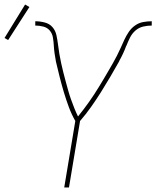

<svg xmlns="http://www.w3.org/2000/svg" viewBox="-51 -829 691 849"><path d="M233 0 282 -294Q265 -324 253 -356.5Q241 -389 231 -422.5Q221 -456 212.5 -490Q204 -524 196 -558V-559Q193 -575 190.5 -592Q188 -609 187 -626V-627Q186 -645 183 -663Q180 -681 169 -694Q158 -707 140.5 -711.5Q123 -716 105 -716V-735Q126 -735 147 -729.5Q168 -724 181 -709Q194 -694 198.5 -673.5Q203 -653 205.5 -632Q208 -611 211.5 -590.5Q215 -570 219.5 -549.5Q224 -529 229 -509Q234 -489 239.5 -469Q245 -449 250.5 -429Q256 -409 263 -389.5Q270 -370 277.5 -351Q285 -332 294 -314Q307 -330 319 -346Q331 -362 342.5 -378Q354 -394 365 -411Q376 -428 386.5 -445Q397 -462 407 -479Q417 -496 427 -513Q437 -530 447 -547.5Q457 -565 466 -582.5Q475 -600 483 -618Q491 -636 499 -653.5Q507 -671 518.5 -688Q530 -705 546.5 -716.5Q563 -728 582 -731.5Q601 -735 620 -735V-716Q601 -716 582 -711.5Q563 -707 548 -694Q533 -681 524 -663Q515 -645 508 -627L507 -626Q501 -609 493 -592Q485 -575 476 -559V-558Q457 -524 437 -490Q417 -456 396 -422.5Q375 -389 352 -356.5Q329 -324 303 -294L254 0ZM-15 -652 -31 -661 60 -809 79 -798Z"/></svg>

Font: Iosevka SS04 Th Ex Obl
Style: Regular
Weight: 100
Width: 7
Italic angle: -9°
Monospace: yes
Designer: Belleve Invis
Foundry: Belleve Invis
Version: Version 19.0.0; ttfautohint (v1.8.4)